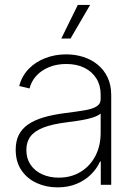

<svg xmlns="http://www.w3.org/2000/svg" viewBox="-20 -770 565 800"><path d="M219.7 10.7Q172.9 10.7 133.1 -7.3Q93.3 -25.4 69.3 -60.5Q45.4 -95.7 45.4 -146.5Q45.4 -181.6 58.1 -207.3Q70.8 -232.9 96.4 -251Q122.1 -269 161.4 -280.8Q200.7 -292.5 254.9 -299.3Q298.3 -304.7 330.8 -310.1Q363.3 -315.4 381.3 -325.9Q399.4 -336.4 399.4 -357.4V-376Q399.4 -414.1 381.8 -442.6Q364.3 -471.2 332 -487.3Q299.8 -503.4 256.3 -503.4Q216.3 -503.4 184.3 -490.2Q152.3 -477.1 131.3 -454.1Q110.4 -431.2 103 -401.4L60.1 -411.6Q70.8 -453.1 99.4 -482.7Q127.9 -512.2 168.5 -527.8Q209 -543.5 255.9 -543.5Q293.9 -543.5 327.9 -532.5Q361.8 -521.5 387.7 -500Q413.6 -478.5 428.5 -447Q443.4 -415.5 443.4 -374V0H399.9V-97.2H397Q383.3 -66.9 358.4 -42.5Q333.5 -18.1 298.6 -3.7Q263.7 10.7 219.7 10.7ZM224.6 -29.8Q275.9 -29.8 315.2 -53.5Q354.5 -77.1 377 -119.4Q399.4 -161.6 399.4 -216.8V-296.9Q391.1 -289.6 376.5 -283.9Q361.8 -278.3 342.8 -273.9Q323.7 -269.5 301.8 -266.4Q279.8 -263.2 257.3 -260.3Q198.7 -252.9 161.6 -238.8Q124.5 -224.6 107.2 -201.7Q89.8 -178.7 89.8 -145Q89.8 -109.4 107.4 -83.5Q125 -57.6 155.8 -43.7Q186.5 -29.8 224.6 -29.8ZM235.4 -609.4 304.2 -749.5H355.5L273.9 -609.4Z"/></svg>

Font: Inter 20pt ExtraLight
Style: Regular
Weight: 250
Version: Version 4.001;git-66647c0bb